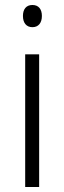

<svg xmlns="http://www.w3.org/2000/svg" viewBox="-20 -750 258 770"><path d="M110 -730C85 -730 72 -713 72 -686C72 -658 86 -641 110 -641C134 -641 148 -658 148 -686C148 -713 135 -730 110 -730ZM137 -532H81V0H137Z"/></svg>

Font: Noto Sans Khmer SemiCondensed Light
Style: Regular
Weight: 300
Width: 4
Designer: Danh Hong and the Monotype Design Team
Foundry: Monotype Imaging Inc.
Version: Version 2.004